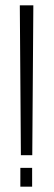

<svg xmlns="http://www.w3.org/2000/svg" viewBox="-20 -695 201 717"><path d="M58 -115.5H100.5L104.5 -675H54ZM56 2H100V-68H56Z"/></svg>

Font: Anybody SemiExpanded ExtraLight
Style: Regular
Weight: 250
Width: 6
Version: Version 1.113;gftools[0.9.25]